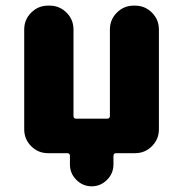

<svg xmlns="http://www.w3.org/2000/svg" viewBox="-20 -567 646 685"><path d="M461.9 -546.9Q497.1 -546.9 522 -522Q546.9 -497.1 546.9 -461.9V-105.5Q546.9 -70.3 522 -45.4Q497.1 -20.5 461.9 -20.5H394.5Q384.8 -20.5 384.8 -10.7V19.5Q384.8 51.8 361.8 74.7Q338.9 97.7 307.1 97.7Q275.4 97.7 252.4 74.7Q229.5 51.8 229.5 19.5V-10.7Q229.5 -20.5 219.7 -20.5H151.4Q116.2 -20.5 91.3 -45.4Q66.4 -70.3 66.4 -105.5V-461.9Q66.4 -497.1 91.3 -522Q116.2 -546.9 151.4 -546.9H157.2Q192.4 -546.9 217.3 -522Q242.2 -497.1 242.2 -461.9V-153.3Q242.2 -143.6 252 -143.6H362.3Q372.1 -143.6 372.1 -153.3V-461.9Q372.1 -497.1 397 -522Q421.9 -546.9 457 -546.9Z"/></svg>

Font: Gen Jyuu GothicX Heavy
Style: Bold
Weight: 900
Designer: [Source Han Sans]
Ryoko NISHIZUKA  (kana & ideographs); Paul D. Hunt (Latin, Greek & Cyrillic); Wenlong ZHANG  (bopomofo
Version: Version 1.002.20150607